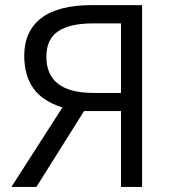

<svg xmlns="http://www.w3.org/2000/svg" viewBox="-20 -734 676 754"><path d="M310.1 -297.9 123 0H24.9L225.1 -312Q146.5 -336.9 110.8 -387.5Q75.2 -438 75.2 -515.1Q75.2 -610.8 141.4 -662.4Q207.5 -713.9 341.8 -713.9H538.1V0H455.1V-297.9ZM455.1 -642.1H344.2Q254.9 -642.1 208.5 -611.3Q162.1 -580.6 162.1 -511.2Q162.1 -369.1 347.2 -369.1H455.1Z"/></svg>

Font: Zoram GWebM
Style: Regular
Weight: 400
Foundry: Ascender Corporation
Version: Version 1.000